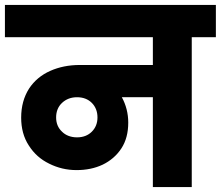

<svg xmlns="http://www.w3.org/2000/svg" viewBox="-37 -760 897 780"><path d="M840 -740C840 -740 -17 -740 -17 -740C-17 -740 -17 -609 -17 -609C-17 -609 584 -609 584 -609C584 -609 584 -496 584 -496C584 -496 287 -496 287 -496C287 -496 287 -496 287 -496C243 -496 203 -488 167 -472C131 -456 102 -432 81 -400C60 -367 49 -328 49 -282C49 -282 49 -282 49 -282C49 -239 59 -201 80 -169C101 -136 128 -112 163 -95C197 -78 234 -69 274 -69C274 -69 274 -69 274 -69C313 -69 348 -76 380 -91C411 -106 437 -128 456 -157C475 -186 484 -221 484 -262C484 -262 484 -262 484 -262C484 -299 475 -334 458 -365C458 -365 584 -365 584 -365C584 -365 584 0 584 0C584 0 742 0 742 0C742 0 742 -609 742 -609C742 -609 840 -609 840 -609C840 -609 840 -740 840 -740ZM276 -202C276 -202 276 -202 276 -202C251 -202 230 -210 215 -225C199 -240 191 -259 191 -283C191 -283 191 -283 191 -283C191 -307 199 -327 215 -342C231 -357 251 -365 276 -365C276 -365 276 -365 276 -365C301 -365 321 -357 336 -342C351 -327 359 -307 359 -283C359 -283 359 -283 359 -283C359 -259 351 -240 336 -225C321 -210 301 -202 276 -202Z"/></svg>

Font: Girnar Poppins
Style: Bold
Weight: 500
Designer: Ninad Kale (Devanagari), Jonny Pinhorn (Latin)
Foundry: Indian Type Foundry
Version: ""